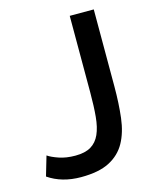

<svg xmlns="http://www.w3.org/2000/svg" viewBox="-109 -785 707 872"><g transform="rotate(-15 244.0 -349.5)"><path d="M37 -125Q54 -113 87.5 -101.5Q121 -90 164 -90Q210 -90 237.5 -106.5Q265 -123 279.5 -155.5Q294 -188 298.5 -236.5Q303 -285 303 -349V-710H416V-349Q416 -268 408 -201.5Q400 -135 374 -88Q348 -41 298 -15Q248 11 164 11Q74 11 10 -33Z"/></g></svg>

Font: IngvarSans
Style: Regular
Weight: 600
Version: Version 3.000